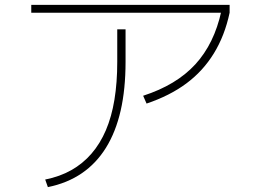

<svg xmlns="http://www.w3.org/2000/svg" viewBox="-20 -733 1040 786"><path d="M165 2Q225 -10 272 -36.5Q319 -63 354.5 -104Q390 -145 413.5 -200Q437 -255 448.5 -325Q460 -395 460 -480V-613H494V-480Q494 -368 474 -280.5Q454 -193 414 -128.5Q374 -64 314.5 -23.5Q255 17 176 33ZM108 -681V-713H920V-681ZM566 -341Q702 -385 779.5 -469.5Q857 -554 886 -687L920 -681Q900 -587 855.5 -514.5Q811 -442 743 -391.5Q675 -341 580 -309Z"/></svg>

Font: M PLUS 2 ExtraLight
Style: Regular
Weight: 250
Designer: Coji Morishita
Foundry: UNDERFOREST DESIGN
Version: Version 1.001